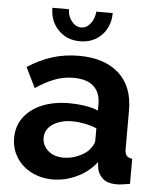

<svg xmlns="http://www.w3.org/2000/svg" viewBox="-53 -775 680 831"><g transform="rotate(5 287.0 -360.0)"><path d="M250 -325Q283 -325 317 -320Q351 -315 376 -304V-332Q376 -382 346.5 -409Q317 -436 259 -436Q216 -436 177 -421Q138 -406 95 -377L52 -465Q104 -499 158.5 -516Q213 -533 273 -533Q385 -533 447.5 -477Q510 -421 510 -317V-150Q510 -129 517.5 -120Q525 -111 542 -109V0Q524 3 509.5 5Q495 7 485 7Q445 7 424.5 -11Q404 -29 399 -55L396 -82Q362 -38 311 -14Q260 10 207 10Q155 10 113.5 -11.5Q72 -33 48.5 -70.5Q25 -108 25 -155Q25 -206 53.5 -244.5Q82 -283 133 -304Q184 -325 250 -325ZM376 -174V-227Q352 -237 324 -242.5Q296 -248 271 -248Q219 -248 185.5 -225.5Q152 -203 152 -166Q152 -146 163 -128Q174 -110 195 -99Q216 -88 245 -88Q275 -88 304 -99.5Q333 -111 351 -128Q362 -140 369 -152Q376 -164 376 -174ZM332 -730H403Q403 -672 366.5 -634Q330 -596 272 -596Q215 -596 178 -634Q141 -672 141 -730H213Q213 -700 231 -678Q249 -656 272 -656Q295 -656 312 -677Q329 -698 332 -730Z"/></g></svg>

Font: YasnoRaleway
Style: Bold
Weight: 700
Designer: Matt McInerney, Pablo Impallari, Rodrigo Fuenzalida
Foundry: Matt McInerney, Pablo Impallari, Rodrigo Fuenzalida
Version: Version 4.026